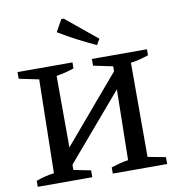

<svg xmlns="http://www.w3.org/2000/svg" viewBox="-95 -985 991 1071"><g transform="rotate(-10 400.5 -449.5)"><path d="M32 0V-34Q59 -44 84 -50Q109 -56 134 -59L144 -589L32 -612V-650H343V-616Q297 -600 243 -591L244 -186L563 -561V-589L453 -612V-650H765V-616Q742 -608 716.5 -601.5Q691 -595 664 -591V-58L765 -39V0H457V-35Q482 -43 506 -49.5Q530 -56 554 -59L561 -459L244 -88V-58L341 -39V0ZM495 -721Q441 -746 389 -773Q337 -800 286 -831L324 -899H337L514 -754Z"/></g></svg>

Font: Piazzolla SC Medium
Style: Regular
Weight: 500
Designer: Juan Pablo del Peral
Foundry: Huerta Tipografica
Version: Version 1.330